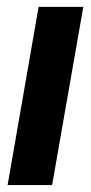

<svg xmlns="http://www.w3.org/2000/svg" viewBox="-20 -536 263 556"><path d="M130.9 0H2L91.8 -516.1H221.2Z"/></svg>

Font: Creato Display
Style: Bold Italic
Weight: 700
Italic angle: -10°
Version: Version 1.000